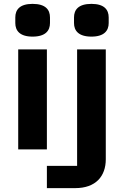

<svg xmlns="http://www.w3.org/2000/svg" viewBox="-20 -771 640 991"><path d="M74 0H222V-516H74ZM222 200H368C475 200 526 138 526 51V-516H378V85H222ZM148 -582C215 -582 238 -613 238 -652V-681C238 -721 215 -751 148 -751C82 -751 59 -721 59 -681V-652C59 -613 82 -582 148 -582ZM452 -582C518 -582 541 -613 541 -652V-681C541 -721 518 -751 452 -751C385 -751 362 -721 362 -681V-652C362 -613 385 -582 452 -582Z"/></svg>

Font: IBM Plex Mono
Style: Bold
Weight: 700
Monospace: yes
Designer: Mike Abbink, Paul van der Laan, Pieter van Rosmalen
Foundry: Bold Monday
Version: Version 2.004